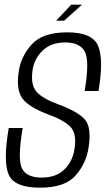

<svg xmlns="http://www.w3.org/2000/svg" viewBox="-20 -822 474 846"><path d="M227.5 -731 294 -801.5H341.5L262.5 -731ZM156 5Q43.5 5 18.2 -52.8Q-7 -110.5 18.5 -258H80Q56 -117.5 77.5 -78.5Q99 -39.5 163 -39.5Q227 -39.5 263.2 -74.8Q299.5 -110 308 -164Q319.5 -233.5 290.2 -263.2Q261 -293 193.5 -317.5Q108.5 -349 79.5 -387.2Q50.5 -425.5 62.5 -505.5Q71 -571.5 119 -625.5Q167 -679.5 276 -679.5Q387 -679.5 412.2 -620.2Q437.5 -561 414 -421H353Q375.5 -556 353.2 -595.5Q331 -635 268 -635Q205 -635 168 -599.2Q131 -563.5 123.5 -513.5Q114 -447 141.8 -416.8Q169.5 -386.5 237.5 -362Q325 -329.5 354.5 -294.8Q384 -260 370.5 -173Q360.5 -103.5 313.5 -49.2Q266.5 5 156 5Z"/></svg>

Font: Anybody Light
Style: Italic
Weight: 300
Italic angle: -10°
Designer: Tyler Finck
Foundry: Etcetera Type Company
Version: Version 1.010; ttfautohint (v1.8.3) -l 8 -r 50 -G 200 -x 14 